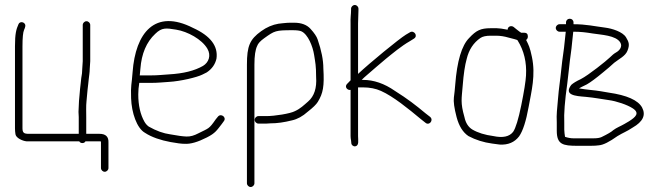

<svg xmlns="http://www.w3.org/2000/svg" viewBox="-20 -578 2648 769"><path d="M70 -64V-392C70 -426.9 72.2 -449.1 76.5 -458.5C80.9 -468 82.4 -474.8 81 -479C77 -491.1 58.9 -493.2 54 -481C44.9 -460.6 40 -442.8 40 -393V-64C40 -56 40.7 -48 42 -40C44.5 -25 70.6 -13.4 86 -12H297.4C300.1 -7.3 304.2 -5 309.9 -5C315.6 -5 319.7 -7.3 322.4 -12H378.4C381.1 -12 383.1 -11.7 384.4 -11V95C384.4 102.9 391.5 110 399.4 110C407.3 110 414.4 102.9 414.4 95V-7C415.5 -30.3 403.5 -42 378.4 -42H325.4V-109C325.4 -125.6 324.3 -155.3 326.4 -172L328.4 -194C329.5 -210.1 331.8 -227.8 333.4 -242L335.4 -261C336.7 -273.7 339.4 -288.3 339.4 -302L341.4 -333V-478C341.4 -485.9 334.3 -493 326.4 -493C318.5 -493 311.4 -485.9 311.4 -478V-333L309.4 -302C309.4 -290.7 308.1 -278.3 305.4 -265L303.4 -246C301.7 -231.2 299.5 -213 298.4 -196L296.4 -174L294.4 -130C295.1 -122.7 295.4 -115.7 295.4 -109V-42H105C81 -42 70 -41 70 -64Z M539.8 -276C540.5 -280 541.3 -288.8 542.3 -302.5C546.8 -363 566.6 -409.7 601.9 -442.6C628.7 -468.7 645.4 -465.7 685.7 -459.2C731.1 -451.9 788.3 -420.9 810.5 -383.1C826.7 -355.6 815.8 -327.7 793 -314C759.5 -294.8 715.8 -283.4 655.2 -280C631.2 -278.6 613.5 -276 582.3 -276ZM537.8 -246H582.3C614.3 -246 632.4 -248.6 656.8 -250C702.9 -252.6 768.6 -268.3 790 -279L808 -288C828.8 -301.8 841.8 -320.2 847 -343C854.3 -393.6 822.6 -434.6 753.6 -466C600 -544.6 522.5 -445.9 511.1 -289.3C507.3 -236.1 503.2 -239.5 505.1 -184.2C507 -126.6 528 -64.2 560.8 -46C587.1 -28.5 624.3 -16.2 662.8 -9.1C688.3 -4.4 707.1 -2 719.2 -2C743.2 -0.5 772.2 -9 808.5 -27.5C842.9 -45 848.3 -55.9 868 -81L876 -92C889.4 -108 865 -125.7 853 -111L844 -100C816.5 -60.2 816.4 -65.3 774.9 -44.2C757.5 -35 742.6 -30.7 727.2 -31.2C711.9 -31.7 690 -34.7 661.6 -40C635 -43.5 605.9 -53.8 575.8 -71C569.2 -75.7 563.5 -82 558.8 -90C542.2 -119.2 533.8 -155.8 533.8 -200C533.8 -214.7 535.2 -230 537.8 -246Z M999 156V-319C999 -354.3 1002.7 -379.3 1010 -394C1013.2 -403.5 1022.6 -413.9 1038.4 -425.1C1080.4 -455.1 1083.3 -457 1153.1 -457C1169 -457 1180.6 -455.5 1187.2 -452.5C1213.5 -440.6 1232.8 -392.4 1238.1 -358C1242.8 -327.9 1246.1 -315.3 1246.1 -270C1249.3 -225.5 1238.6 -192.7 1214.1 -171.5C1196.7 -156.4 1183.2 -142.9 1161.3 -132.9C1142.8 -122.9 1079.8 -113 1047 -113H1015C1007.1 -113 1000 -105.9 1000 -98C1000 -90.1 1007.1 -83 1015 -83H1047C1052.3 -83 1057.7 -83.3 1063 -84C1090.6 -84 1117.8 -88 1149.8 -96C1170.5 -100.5 1192.2 -112.1 1213.1 -131C1233.5 -146.9 1246.8 -159.9 1252.9 -169.9C1274.2 -204.8 1279.3 -232.6 1275.1 -304C1275.1 -337.2 1267.5 -376 1252.1 -420.3C1248.2 -431.9 1238.7 -445.9 1223.8 -462.3C1208.9 -478.8 1187 -487 1158.1 -487H1141.8C1134.3 -487 1124.7 -486.3 1113 -485L1095.4 -483C1071.8 -479.1 1048.2 -469.2 1026 -453.1C980.5 -420.2 969 -393.9 969 -319V156C969 163.9 976.1 171 984 171C991.9 171 999 163.9 999 156Z M1401.1 -558C1393.2 -558 1386.1 -550.9 1386.1 -543V-537C1386.1 -520.3 1383.1 -507.8 1384.1 -483V-256C1382.1 -254.7 1380.4 -253 1379.1 -251L1371.1 -243C1357.4 -230.5 1372 -215 1384.1 -218V-33C1384.1 -27.7 1384.8 -21.7 1386.1 -15L1387.1 -5C1387.1 2.7 1395 9.4 1403.1 8C1419.2 5.1 1414.1 -16.7 1414.1 -33V-228H1434.1C1460.9 -228 1484.8 -223.3 1505.8 -213.9C1555 -192 1616.2 -142.1 1665.5 -101L1684.5 -86C1699.5 -73.7 1718.2 -97 1702.5 -110L1684.5 -124C1644.5 -157.3 1613 -181.7 1561.7 -214C1519.6 -243.3 1477.1 -258 1434.1 -258H1428.5C1434.4 -264 1442.2 -271.2 1452.1 -279.5C1472.5 -296.7 1504.2 -325.2 1525.7 -342.5C1551 -362.9 1587.3 -393.6 1621.5 -413L1637.5 -423C1656.2 -434.2 1637.7 -458.1 1622.5 -449L1605.5 -439C1576.8 -421.2 1462.2 -327.1 1414.1 -282V-484L1415.7 -537V-543C1415.7 -550.9 1409 -558 1401.1 -558Z M2053.2 -416C2078.7 -375.2 2089.9 -328.4 2086.8 -275.6C2085.5 -252 2079.1 -212.3 2067.8 -156.4C2056.4 -100.5 2045.5 -65 2035.2 -50C2020.3 -30.6 1993.9 -24.9 1956.2 -33C1922.1 -37.5 1894.1 -46.2 1872.2 -59C1855.8 -68.8 1845.1 -85.5 1840.2 -109C1823.4 -167.9 1829.1 -181.9 1833.2 -235C1836.8 -281.5 1842.1 -317.2 1849.2 -342C1858 -378.8 1876.3 -406.8 1904.3 -426C1913.1 -432 1926.7 -435 1945.2 -435H1966.2C1983.2 -435 1999.9 -432.5 2016.4 -427.5C2029.4 -423.6 2053.2 -419.3 2053.2 -416ZM1945.2 -465C1905.1 -465 1887.3 -456.2 1859.2 -426C1829.2 -396 1810.5 -333.3 1803.2 -238C1801.9 -220.7 1800.1 -203.8 1797.9 -187.5C1795.7 -171.2 1799.3 -145.1 1808.7 -109.1C1818.2 -73.2 1834 -47.8 1856.2 -33C1885.1 -17.6 1916.7 -7.6 1951.2 -3L1981.2 1C2014.9 3 2040.9 -8 2059.2 -32C2074.4 -53.7 2087 -92.9 2097.2 -149.5C2108.6 -213 2126 -277.1 2110.4 -350.2C2102.2 -389.2 2097.7 -397 2087.2 -418C2091.9 -421.3 2094.2 -426 2094.2 -432C2094.2 -442 2089.2 -447 2079.2 -447H2067.2C2064.5 -448.3 2058.2 -453 2048.2 -461L2037.2 -470C2027.6 -477.2 2013.2 -472.1 2013.2 -459C1993.2 -463 1978.7 -465 1969.7 -465Z M2276 -451C2306.6 -451 2328.2 -448.1 2353.2 -444C2387.3 -438.4 2446.9 -436.9 2464.4 -407.8C2474.7 -390.8 2460.1 -375 2448.2 -368.4C2439.3 -363.5 2431 -356.4 2421.9 -347.3C2409.7 -335.2 2336.8 -276.6 2306.1 -261.1C2288.7 -253 2276 -245.3 2268 -238C2237 -196.6 2285 -193.3 2325.8 -190.1C2366.6 -186.1 2383.3 -181.9 2418.9 -177C2448.2 -173.1 2492.5 -158.6 2514.8 -143.7C2543.6 -124.5 2525.2 -108.8 2498.9 -92L2480.9 -81.5C2466 -72.8 2449.1 -66.6 2436.4 -56.8C2428.9 -49.8 2413.1 -40.5 2389.2 -29C2382.3 -25.7 2371.6 -24 2357.2 -24H2276.5C2266.2 -24 2255 -26 2243 -30C2241.8 -41 2240 -48 2240 -59V-87C2238.2 -122.1 2242.2 -174.1 2252 -243C2256 -271.2 2261.5 -332.8 2266 -361.5C2270.3 -388.9 2272.6 -425.5 2276 -451ZM2262 -503C2253.5 -503 2247 -496.8 2247 -488V-481H2221C2213.1 -481 2206 -473.9 2206 -466C2206 -458.1 2213.1 -451 2221 -451H2246C2244.7 -441.7 2243.3 -429.3 2242 -414C2238.7 -375.8 2232.6 -346.4 2228.5 -304C2223.7 -254.1 2218.3 -226.8 2214.7 -179.7C2211.6 -139.6 2208.2 -123.6 2210 -87V-54.5C2210 0.9 2234.4 6 2293 6H2344.4C2358.8 6 2370.3 5.3 2378.8 4C2396.6 2.5 2420.4 -9.7 2453 -32.8C2476.4 -47.2 2488.8 -50.3 2513.9 -67C2555 -90.5 2567.6 -117.1 2551.9 -147C2536.1 -176.8 2489.9 -196.8 2418.4 -207C2406.4 -209 2395.7 -210.8 2386.4 -212.5C2363.6 -216.6 2328 -218.6 2299 -224C2301.7 -226 2312.5 -231.3 2330.4 -240C2345.6 -248.7 2367.6 -265 2396.4 -289L2419.2 -308C2426.4 -314 2433.2 -320.2 2439.9 -326.5C2459.8 -342.3 2484.3 -353.1 2492.9 -374.3C2503.2 -399.7 2498.4 -410.1 2487.4 -428.5C2474.2 -450.5 2432 -463.9 2403 -467.5C2360.6 -472.8 2328.3 -481 2277 -481V-488C2277 -496.8 2270.5 -503 2262 -503Z"/></svg>

Font: MewTooHand
Style: Condensed
Weight: 400
Designer: Mew Too, Robert Jablonski
Version: Version 0.77